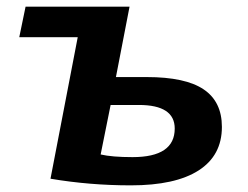

<svg xmlns="http://www.w3.org/2000/svg" viewBox="-20 -548 747 578"><path d="M648 -166Q648 -80 578 -35Q508 10 374 10Q250 10 132 -10L214 -436H38L57 -528H370L329 -316H422Q538 -316 593 -279Q648 -242 648 -166ZM313 -232 283 -83Q317 -75 379 -75Q506 -75 506 -161Q506 -232 398 -232Z"/></svg>

Font: Libra Sans
Style: Bold Italic
Weight: 700
Italic angle: -12°
Foundry: Context Ltd
Version: Version 1.002